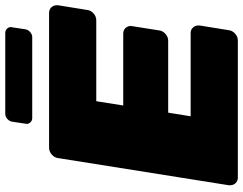

<svg xmlns="http://www.w3.org/2000/svg" viewBox="-115 -787 902 712"><g transform="rotate(-90 336.0 -431.0)"><path d="M233.3 -787.5 240.8 -837.5Q242.5 -847.5 251.2 -855Q260 -862.5 270 -862.5H570Q579.2 -862.5 585.4 -856.2Q591.7 -850 591.7 -840.8Q591.7 -840 591.2 -838.8Q590.8 -837.5 590.8 -837.5L583.3 -787.5Q581.7 -777.5 572.9 -770Q564.2 -762.5 554.2 -762.5H254.2Q245 -762.5 238.8 -768.8Q232.5 -775 232.5 -784.2Q232.5 -785 232.9 -785.8Q233.3 -786.7 233.3 -787.5ZM5 -28.3V-33.3L105.8 -666.7Q107.5 -680 118.8 -690Q130 -700 144.2 -700H644.2Q656.7 -700 664.6 -691.7Q672.5 -683.3 672.5 -671.7V-666.7L655 -558.3Q653.3 -545 642.1 -535Q630.8 -525 616.7 -525H316.7L300.8 -425H567.5Q580 -425 587.9 -416.7Q595.8 -408.3 595.8 -396.7Q595.8 -395.8 595.4 -394.2Q595 -392.5 595 -391.7L579.2 -291.7Q577.5 -278.3 566.2 -268.3Q555 -258.3 540.8 -258.3H274.2L260.8 -175H569.2Q581.7 -175 589.6 -166.7Q597.5 -158.3 597.5 -146.7V-141.7L580 -33.3Q578.3 -20 567.1 -10Q555.8 0 541.7 0H33.3Q20.8 0 12.9 -8.3Q5 -16.7 5 -28.3Z"/></g></svg>

Font: BoonTook Mon
Style: Italic
Weight: 400
Italic angle: -9°
Designer: Sungsit Sawaiwan
Foundry: FontUni
Version: Version 3.0